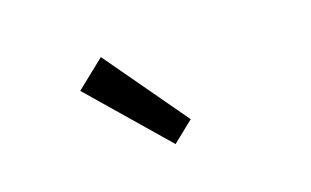

<svg xmlns="http://www.w3.org/2000/svg" viewBox="-44 -971 694 429"><g transform="rotate(-15 303.0 -756.5)"><path d="M319 -641 366 -686 208 -872 144 -811Z"/></g></svg>

Font: Source Han Sans TC
Style: Regular
Weight: 400
Designer: Ryoko NISHIZUKA 西塚涼子 (kana, bopomofo & ideographs); Paul D. Hunt (Latin, Greek & Cyrillic); Sandoll Communications 산돌커뮤니
Foundry: Adobe
Version: Version 2.002;hotconv 1.0.116;makeotfexe 2.5.65601